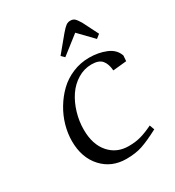

<svg xmlns="http://www.w3.org/2000/svg" viewBox="-157 -726 756 828"><g transform="rotate(-30 221.0 -312.0)"><path d="M64.9 -176.8Q64.9 -214.8 75.9 -253.9Q86.9 -293 108.2 -328.4Q129.4 -363.8 158.2 -391.6Q187 -419.4 226.1 -435.8Q265.1 -452.1 308.1 -452.1Q354.5 -452.1 392.3 -436.5Q430.2 -420.9 441.9 -386.2L439.9 -358.9L372.1 -352.1Q369.6 -386.2 354.2 -404.1Q338.9 -421.9 303.2 -421.9Q266.1 -421.9 233.9 -402.3Q201.7 -382.8 179.9 -350.6Q158.2 -318.4 146 -277.3Q133.8 -236.3 133.8 -193.8Q133.8 -120.6 170.7 -78.4Q207.5 -36.1 267.1 -36.1Q301.3 -36.1 328.1 -43.7Q355 -51.3 389.2 -67.9L397.9 -43.9Q343.8 -15.6 310.1 -4.4Q276.4 6.8 231 6.8Q157.7 6.8 111.3 -43.9Q64.9 -94.7 64.9 -176.8ZM206.1 -520 270 -597.2Q286.1 -616.2 295.9 -623.5Q305.7 -630.9 317.9 -630.9Q331.5 -630.9 339.4 -623.8Q347.2 -616.7 358.9 -597.2L397.9 -520L378.9 -504.9L311 -575.2L221.2 -504.9Z"/></g></svg>

Font: Dehuti Alt
Style: Italic
Weight: 400
Version: Version 1.2